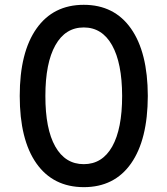

<svg xmlns="http://www.w3.org/2000/svg" viewBox="-20 -757 688 789"><path d="M324.2 12.1Q198.2 11.7 129.6 -85.6Q61.1 -182.9 61.1 -362.9Q61.1 -541.9 130 -639.6Q198.9 -737.2 324.2 -737.2Q449.6 -737.2 518.3 -639.6Q587 -541.9 587.4 -362.9Q587 -182.9 518.6 -85.4Q450.3 12.1 324.2 12.1ZM481.9 -362.9Q481.5 -498.2 440.5 -571.2Q399.5 -644.2 324.2 -644.2Q248.6 -644.2 207.6 -571.2Q166.5 -498.2 166.5 -362.9Q166.2 -227.3 207.2 -154.8Q248.2 -82.4 324.2 -82.4Q400.2 -82.4 441.1 -154.8Q481.9 -227.3 481.9 -362.9Z"/></svg>

Font: TID UI Medium
Style: Regular
Weight: 500
Designer: The TID Project Authors
Foundry: Bakken & Bæck
Version: Version 1.001;hotconv 1.0.109;makeotfexe 2.5.65596